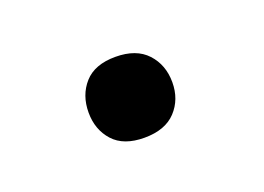

<svg xmlns="http://www.w3.org/2000/svg" viewBox="-36 -478 333 242"><g transform="rotate(-20 130.5 -357.0)"><path d="M71.8 -356Q71.8 -379.4 85.7 -395Q99.6 -410.6 127.4 -410.6Q155.3 -410.6 169.7 -395Q184.1 -379.4 184.1 -356Q184.1 -333 169.7 -317.6Q155.3 -302.2 127.4 -302.2Q99.6 -302.2 85.7 -317.6Q71.8 -333 71.8 -356Z"/></g></svg>

Font: SteelSelectRoboto
Style: Roboto-Regular
Weight: 400
Designer: Google
Version: Version 2.137; 2017